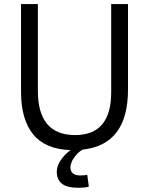

<svg xmlns="http://www.w3.org/2000/svg" viewBox="-20 -720 727 936"><path d="M604 -700.2V-283.2Q604 -14.6 383.3 9.3Q364.7 19.5 351.1 35.4Q337.4 51.3 330.3 67.4Q323.2 83.5 323.2 94.2Q323.2 135.3 371.1 135.3Q395 135.3 405.3 131.8L413.1 189Q403.8 195.3 358.4 195.3Q256.8 195.3 256.8 117.2Q256.8 88.4 277.3 59.1Q297.9 29.8 324.2 11.7Q201.2 7.8 141.8 -64.9Q82.5 -137.7 82.5 -272V-700.2H164.6V-277.3Q164.6 -61.5 346.2 -61.5Q522 -61.5 522 -270V-700.2Z"/></svg>

Font: Selawik
Style: Regular
Weight: 400
Designer: Aaron Bell
Foundry: Microsoft Corporation
Version: Version 1.01